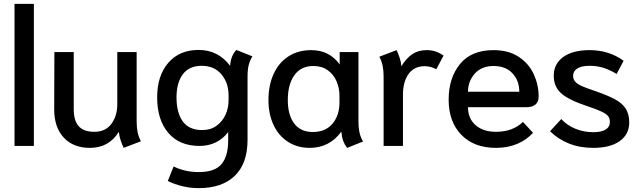

<svg xmlns="http://www.w3.org/2000/svg" viewBox="-20 -754 3313 992"><path d="M55 -734H155V0H55Z M260 -189 261 -485H361V-190Q361 -130 387 -101.5Q413 -73 468 -73Q525 -73 555.5 -114Q586 -155 586 -216V-485H686V-127Q686 -95 691 -71Q696 -47 708 -24L619 10Q611 -6 603.5 -28.5Q596 -51 594 -73Q543 10 444 10Q359 10 309.5 -43Q260 -96 260 -189Z M847 181 877 106Q935 135 1007 135Q1090 135 1124.5 94Q1159 53 1159 -30V-72Q1134 -38 1096 -19Q1058 0 1011 0Q907 0 849.5 -67.5Q792 -135 792 -251Q792 -363 849.5 -429.5Q907 -496 1006 -496Q1107 -496 1169 -414Q1172 -465 1201 -496L1284 -463Q1271 -441 1265 -418Q1259 -395 1259 -356V-32Q1259 91 1193 154.5Q1127 218 1007 218Q963 218 922 208Q881 198 847 181ZM1161 -236V-261Q1161 -326 1124 -370Q1087 -414 1022 -414Q957 -414 924.5 -370Q892 -326 892 -251Q892 -171 924.5 -126.5Q957 -82 1025 -82Q1068 -82 1098.5 -104Q1129 -126 1145 -161Q1161 -196 1161 -236Z M1367 -237Q1367 -313 1393.5 -371.5Q1420 -430 1470 -462.5Q1520 -495 1588 -495Q1682 -495 1735 -421V-485H1832V-129Q1832 -92 1838 -67Q1844 -42 1856 -23L1774 10Q1748 -21 1744 -71L1742 -72Q1713 -32 1672 -11Q1631 10 1580 10Q1516 10 1467.5 -21.5Q1419 -53 1393 -109Q1367 -165 1367 -237ZM1734 -225V-259Q1734 -298 1719 -333.5Q1704 -369 1673.5 -391Q1643 -413 1599 -413Q1535 -413 1501 -365.5Q1467 -318 1467 -237Q1467 -160 1500 -116Q1533 -72 1596 -72Q1662 -72 1698 -115Q1734 -158 1734 -225Z M1962 -358Q1962 -390 1957 -414Q1952 -438 1940 -461L2029 -495Q2037 -479 2044.5 -456.5Q2052 -434 2054 -412Q2079 -453 2110 -474Q2141 -495 2184 -495Q2209 -495 2229 -488.5Q2249 -482 2272 -467L2234 -396Q2206 -412 2175 -412Q2120 -412 2091 -372Q2062 -332 2062 -264V0H1962Z M2298 -239Q2298 -351 2356.5 -423Q2415 -495 2530 -495Q2608 -495 2660.5 -460Q2713 -425 2738 -370Q2763 -315 2763 -256Q2763 -200 2698 -200H2398Q2398 -142 2437 -107.5Q2476 -73 2543 -73Q2629 -73 2682 -124L2734 -68Q2701 -31 2652 -10.5Q2603 10 2543 10Q2429 10 2363.5 -57.5Q2298 -125 2298 -239ZM2663 -280Q2663 -338 2627.5 -375.5Q2592 -413 2530 -413Q2468 -413 2433 -373.5Q2398 -334 2398 -280Z M2822 -76 2880 -139Q2910 -106 2953.5 -88.5Q2997 -71 3045 -71Q3087 -71 3109 -84.5Q3131 -98 3131 -123Q3131 -141 3123 -152.5Q3115 -164 3091 -176Q3067 -188 3016 -205Q2921 -236 2881 -270.5Q2841 -305 2841 -363Q2841 -424 2890 -459.5Q2939 -495 3027 -495Q3126 -495 3202 -440L3166 -372Q3129 -394 3096.5 -404Q3064 -414 3026 -414Q2984 -414 2962.5 -400Q2941 -386 2941 -363Q2941 -344 2952.5 -331.5Q2964 -319 2986.5 -309Q3009 -299 3057 -283Q3123 -260 3160 -239.5Q3197 -219 3214 -191Q3231 -163 3231 -121Q3231 -60 3182 -25Q3133 10 3045 10Q2976 10 2919.5 -12.5Q2863 -35 2822 -76Z"/></svg>

Font: Niramit Medium
Style: Regular
Weight: 500
Designer: Katatrad Aksorn Co.,Ltd.
Foundry: Cadson Demak Co.,Ltd.
Version: Version 1.000; ttfautohint (v1.6)